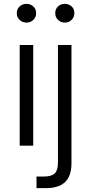

<svg xmlns="http://www.w3.org/2000/svg" viewBox="-20 -754 472 994"><path d="M82 0V-521H152V0ZM117 -637Q96 -637 81.5 -651Q67 -665 67 -686Q67 -707 81.5 -720.5Q96 -734 117 -734Q137 -734 152 -721Q167 -708 167 -686Q167 -665 152.5 -651Q138 -637 117 -637ZM169 220V160H207Q246 160 263 144Q280 128 280 89V-521H350V91Q350 135 335.5 163.5Q321 192 291.5 206Q262 220 218 220ZM316 -637Q295 -637 280.5 -651Q266 -665 266 -686Q266 -707 280 -720.5Q294 -734 316 -734Q336 -734 350.5 -721Q365 -708 365 -686Q365 -665 350.5 -651Q336 -637 316 -637Z"/></svg>

Font: DM Sans 10pt Light
Style: Regular
Weight: 300
Version: Version 4.004;gftools[0.9.30]